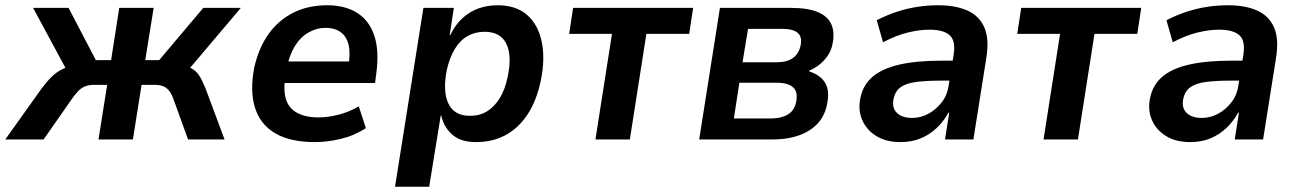

<svg xmlns="http://www.w3.org/2000/svg" viewBox="-53 -531 4949 731"><path d="M-33 0 104 -192Q124 -219 142.5 -237.5Q161 -256 184 -267.5Q207 -279 240 -283L210 -247L73 -501H208L312 -302H370L401 -501H532L500 -302H553L721 -501H864L649 -247L632 -284Q660 -279 677 -270Q694 -261 705.5 -243Q717 -225 730 -193L802 0H663L608 -152Q601 -172 592 -184Q583 -196 570 -202Q557 -208 533 -208H486L453 0H322L355 -208H306Q285 -208 270.5 -202Q256 -196 244.5 -184Q233 -172 219 -152L113 0Z M1147 10Q1051 10 994 -24Q937 -58 917.5 -122Q898 -186 915 -274Q932 -349 969.5 -401.5Q1007 -454 1063.5 -482.5Q1120 -511 1193 -511Q1260 -511 1306 -482.5Q1352 -454 1371.5 -397Q1391 -340 1380 -254L1375 -215H1010L1023 -297H1292L1273 -275Q1282 -329 1274 -361Q1266 -393 1243.5 -409Q1221 -425 1187 -425Q1152 -425 1121 -407Q1090 -389 1069 -354.5Q1048 -320 1038 -268L1034 -244Q1025 -189 1035.5 -154Q1046 -119 1078 -101.5Q1110 -84 1160 -84Q1196 -84 1236.5 -94.5Q1277 -105 1313 -126L1340 -43Q1295 -14 1243.5 -2Q1192 10 1147 10Z M1451 180 1559 -501H1675L1659 -397H1661Q1681 -438 1709 -463Q1737 -488 1770.5 -499.5Q1804 -511 1841 -511Q1912 -511 1954 -474Q1996 -437 2009.5 -372Q2023 -307 2006 -224Q1990 -148 1956 -96Q1922 -44 1872.5 -17Q1823 10 1759 10Q1702 10 1669.5 -18Q1637 -46 1627 -91H1625L1581 180ZM1736 -90Q1773 -90 1801 -107Q1829 -124 1849.5 -157Q1870 -190 1880 -239Q1897 -320 1874.5 -365Q1852 -410 1792 -410Q1757 -410 1728.5 -394.5Q1700 -379 1679.5 -346Q1659 -313 1648 -264Q1632 -182 1654.5 -136Q1677 -90 1736 -90Z M2214 0 2277 -402H2114L2129 -501H2586L2571 -402H2408L2345 0Z M2609 0 2688 -501H2958Q3024 -501 3062 -484.5Q3100 -468 3113 -436.5Q3126 -405 3116 -361Q3112 -340 3100 -321.5Q3088 -303 3070.5 -288Q3053 -273 3028 -262V-259Q3072 -245 3089.5 -214Q3107 -183 3095 -130Q3082 -68 3027.5 -34Q2973 0 2887 0ZM2741 -80H2883Q2920 -80 2945.5 -94.5Q2971 -109 2978 -142Q2986 -181 2966.5 -198.5Q2947 -216 2905 -216H2762ZM2774 -294H2905Q2943 -294 2965.5 -310Q2988 -326 2995 -357Q3002 -391 2984 -406Q2966 -421 2926 -421H2795Z M3375 10Q3321 10 3283.5 -13Q3246 -36 3229.5 -74.5Q3213 -113 3223 -159Q3233 -208 3269.5 -239Q3306 -270 3371 -285Q3436 -300 3532 -300H3592L3582 -224H3530Q3474 -224 3435.5 -219Q3397 -214 3376 -199Q3355 -184 3349 -154Q3342 -121 3361.5 -101.5Q3381 -82 3420 -82Q3452 -82 3481 -97.5Q3510 -113 3532 -141Q3554 -169 3559 -207L3578 -324Q3586 -376 3562.5 -397Q3539 -418 3485 -418Q3449 -418 3404.5 -407.5Q3360 -397 3309 -370L3285 -454Q3324 -474 3362.5 -486.5Q3401 -499 3440.5 -505Q3480 -511 3519 -511Q3585 -511 3630 -491Q3675 -471 3694.5 -427Q3714 -383 3702 -309L3653 0H3545L3561 -102H3558Q3540 -69 3513 -43.5Q3486 -18 3452 -4Q3418 10 3375 10Z M3920 0 3983 -402H3820L3835 -501H4292L4277 -402H4114L4051 0Z M4478 10Q4424 10 4386.5 -13Q4349 -36 4332.5 -74.5Q4316 -113 4326 -159Q4336 -208 4372.5 -239Q4409 -270 4474 -285Q4539 -300 4635 -300H4695L4685 -224H4633Q4577 -224 4538.5 -219Q4500 -214 4479 -199Q4458 -184 4452 -154Q4445 -121 4464.5 -101.5Q4484 -82 4523 -82Q4555 -82 4584 -97.5Q4613 -113 4635 -141Q4657 -169 4662 -207L4681 -324Q4689 -376 4665.5 -397Q4642 -418 4588 -418Q4552 -418 4507.5 -407.5Q4463 -397 4412 -370L4388 -454Q4427 -474 4465.5 -486.5Q4504 -499 4543.5 -505Q4583 -511 4622 -511Q4688 -511 4733 -491Q4778 -471 4797.5 -427Q4817 -383 4805 -309L4756 0H4648L4664 -102H4661Q4643 -69 4616 -43.5Q4589 -18 4555 -4Q4521 10 4478 10Z"/></svg>

Font: Nunito Sans 7pt SemiCondensed
Style: Bold Italic
Weight: 700
Width: 4
Italic angle: -9°
Designer: Vernon Adams
Foundry: Vernon Adams
Version: Version 3.101;gftools[0.9.27]